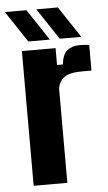

<svg xmlns="http://www.w3.org/2000/svg" viewBox="-74 -815 480 852"><g transform="rotate(-5 166.0 -389.5)"><path d="M41 0V-600H191V-525H217Q221.5 -569.5 243 -586.8Q264.5 -604 298 -604Q311 -604 323 -603Q335 -602 341 -601V-487H300Q242.5 -487 219.5 -469.5Q196.5 -452 191 -422V0ZM213 -640 121 -779H217L309 -640ZM73 -640 -19 -779H77L169 -640Z"/></g></svg>

Font: Big Shoulders Display Thin Black
Style: Regular
Weight: 900
Version: Version 2.002